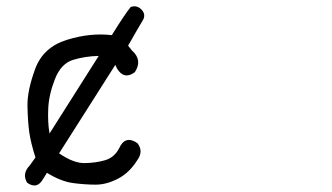

<svg xmlns="http://www.w3.org/2000/svg" viewBox="-20 -551 1040 601"><path d="M389 -529Q408 -536 423 -521Q438 -505 426.5 -486.5Q415 -468 381 -408L393 -393Q427 -363 402 -325Q368 -300 346 -337L341 -348L165 -71Q210 -40 245 -40.5Q280 -41 309 -49.5Q338 -58 353 -87Q372 -129 410 -103Q430 -78 410 -50Q385 -10 349 8.5Q313 27 279.5 27Q246 27 208.5 22Q171 17 127 -10L115 9Q96 43 65 21Q48 -7 73 -33L91 -58Q76 -105 71.5 -138Q67 -171 66 -219Q65 -267 90 -335Q115 -403 188.5 -426Q262 -449 330 -441Q371 -507 389 -529ZM289 -376Q246 -375 208.5 -363.5Q171 -352 152 -303.5Q133 -255 131 -211.5Q129 -168 135 -133Z"/></svg>

Font: Kosefont JP
Style: Regular
Weight: 400
Designer: Nozomi Seto 瀬戸のぞみ
Version: Version 3.00;June 19, 2020